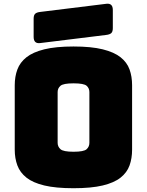

<svg xmlns="http://www.w3.org/2000/svg" viewBox="-20 -981 777 1016"><path d="M679 -189Q679 -143 665.5 -105.5Q652 -68 618 -41Q584 -14 523.5 0.5Q463 15 369 15Q275 15 214.5 0.5Q154 -14 120 -41Q86 -68 72 -105.5Q58 -143 58 -189V-530Q58 -576 72 -613.5Q86 -651 120 -678Q154 -705 214.5 -720Q275 -735 369 -735Q463 -735 523.5 -720Q584 -705 618 -678Q652 -651 665.5 -613.5Q679 -576 679 -530ZM285 -225Q285 -205 300 -191.5Q315 -178 369 -178Q424 -178 438.5 -191.5Q453 -205 453 -225V-494Q453 -514 438.5 -527Q424 -540 369 -540Q315 -540 300 -527Q285 -514 285 -494ZM541 -796 192 -753Q158 -749 158 -786V-882Q158 -901 166.5 -908.5Q175 -916 194 -918L543 -961Q577 -965 577 -928V-832Q577 -813 568.5 -805.5Q560 -798 541 -796Z"/></svg>

Font: Bungee Spice
Style: Regular
Weight: 400
Designer: David Jonathan Ross
Foundry: David Jonathan Ross
Version: Version 2.000